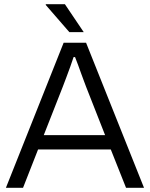

<svg xmlns="http://www.w3.org/2000/svg" viewBox="-20 -888 709 908"><path d="M8 0 281 -686H387L661 0H576L504 -181H160L89 0ZM187 -249H477L387 -478Q384 -486 378 -502Q372 -518 364.5 -538.5Q357 -559 349.5 -580Q342 -601 335 -618H328Q322 -599 312.5 -573Q303 -547 293.5 -521.5Q284 -496 277 -478ZM376 -736H308L196 -865L197 -868H287Z"/></svg>

Font: Archivo SemiBold Light
Style: Regular
Weight: 300
Version: Version 2.001